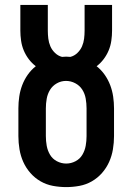

<svg xmlns="http://www.w3.org/2000/svg" viewBox="-20 -755 540 783"><path d="M250 8Q223 8 196 3Q169 -2 145.5 -15.5Q122 -29 104 -49.5Q86 -70 75 -94.5Q64 -119 59.5 -146Q55 -173 55 -200V-313Q55 -337 58.5 -361Q62 -385 70.5 -407.5Q79 -430 93 -450Q107 -470 126 -485Q110 -497 97.5 -513.5Q85 -530 77 -549Q69 -568 66 -589Q63 -610 63 -630V-735H175V-630Q175 -614 177 -597.5Q179 -581 185.5 -566Q192 -551 204.5 -539Q217 -527 233 -523Q237 -523 241.5 -523.5Q246 -524 250 -524Q254 -524 258.5 -523.5Q263 -523 267 -523Q283 -527 295.5 -539Q308 -551 314.5 -566Q321 -581 323 -597.5Q325 -614 325 -630V-735H437V-630Q437 -610 434 -589Q431 -568 423 -549Q415 -530 402.5 -513.5Q390 -497 374 -485Q393 -470 407 -450Q421 -430 429.5 -407.5Q438 -385 441.5 -361Q445 -337 445 -313V-200Q445 -173 440.5 -146Q436 -119 425 -94.5Q414 -70 396 -49.5Q378 -29 354.5 -15.5Q331 -2 304 3Q277 8 250 8ZM250 -88Q270 -88 288 -97.5Q306 -107 316 -124Q326 -141 329.5 -160.5Q333 -180 333 -200V-313Q333 -333 329.5 -353Q326 -373 315.5 -389.5Q305 -406 287 -415.5Q269 -425 249 -425Q229 -425 211.5 -415Q194 -405 184 -388.5Q174 -372 170.5 -352.5Q167 -333 167 -313V-200Q167 -180 170.5 -160.5Q174 -141 184 -124Q194 -107 212 -97.5Q230 -88 250 -88Z"/></svg>

Font: Iosevka Gothic
Style: Bold
Weight: 700
Monospace: yes
Designer: Belleve Invis
Foundry: Belleve Invis
Version: Version 15.5.1; ttfautohint (v1.8.4)